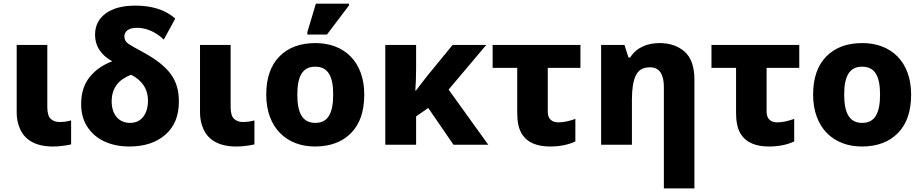

<svg xmlns="http://www.w3.org/2000/svg" viewBox="-20 -796 5075 1056"><path d="M271 9.8C287.1 9.8 304.7 8.8 323.7 6.3C342.8 3.9 358.4 1.5 371.1 -2V-133.8C348.1 -127.4 330.1 -125 306.2 -125C288.1 -125 272.5 -130.4 259.8 -141.6C246.6 -152.8 240.2 -174.8 240.2 -208V-548.8H71.8V-176.8C71.8 -143.6 78.1 -112.8 91.3 -84.5C117.2 -27.8 173.8 9.8 271 9.8Z M690.9 9.8C774.4 9.8 840.8 -12.2 890.1 -55.7C939.5 -99.1 963.9 -159.7 963.9 -236.8C963.9 -355 913.6 -429.7 761.2 -512.2C727.1 -530.3 702.1 -544.4 687 -554.7C671.9 -564.9 664.1 -578.1 664.1 -595.2C664.1 -620.1 682.6 -643.1 732.9 -643.1C781.2 -643.1 834.5 -623 880.9 -578.1L943.8 -693.8C887.7 -744.6 809.1 -765.1 725.1 -765.1C655.3 -765.1 600.6 -751 561.5 -722.2C522.5 -693.4 502.9 -654.8 502.9 -606C502.9 -537.1 540 -490.7 597.2 -459C544.9 -439 503.4 -410.2 472.7 -371.6C441.9 -333 426.3 -283.7 426.3 -223.1C426.3 -174.8 437.5 -133.3 460.4 -98.6C505.4 -28.3 588.9 9.8 690.9 9.8ZM695.3 -120.1C633.3 -120.1 594.2 -166 594.2 -238.8C594.2 -313.5 634.3 -359.9 701.2 -384.8C758.3 -355.5 793.9 -310.1 793.9 -242.2C793.9 -206.5 785.6 -177.7 768.6 -154.8C751.5 -131.8 727.1 -120.1 695.3 -120.1Z M1279.3 9.8C1295.4 9.8 1313 8.8 1332 6.3C1351.1 3.9 1366.7 1.5 1379.4 -2V-133.8C1356.4 -127.4 1338.4 -125 1314.5 -125C1296.4 -125 1280.8 -130.4 1268.1 -141.6C1254.9 -152.8 1248.5 -174.8 1248.5 -208V-548.8H1080.1V-176.8C1080.1 -143.6 1086.4 -112.8 1099.6 -84.5C1125.5 -27.8 1182.1 9.8 1279.3 9.8Z M1778.3 -606 1899.4 -766.1V-775.9H1717.3L1670.4 -619.1V-606ZM1983.4 -275.9C1983.4 -458 1871.6 -559.1 1715.3 -559.1C1631.3 -559.1 1565.4 -534.7 1517.1 -485.8C1468.8 -436.5 1444.3 -366.7 1444.3 -275.9C1444.3 -93.3 1556.2 9.8 1712.4 9.8C1796.4 9.8 1862.8 -15.1 1911.1 -64.5C1959.5 -113.8 1983.4 -184.1 1983.4 -275.9ZM1615.2 -275.9C1615.2 -377.4 1644.5 -429.2 1713.4 -429.2C1784.2 -429.2 1812.5 -377.4 1812.5 -275.9C1812.5 -173.8 1784.2 -120.1 1714.4 -120.1C1644 -120.1 1615.2 -173.8 1615.2 -275.9Z M2469.2 -548.8 2332.5 -381.8C2307.1 -350.1 2285.6 -320.8 2267.6 -297.9H2264.2C2266.6 -329.6 2268.6 -370.1 2268.6 -417V-548.8H2099.1V0H2268.6V-155.8L2335.4 -202.1L2474.1 0H2665.5L2447.3 -303.2L2654.3 -548.8Z M3006.3 9.8C3063.5 9.8 3111.3 -2 3144.5 -18.1V-142.1C3112.8 -130.9 3083 -123 3050.3 -123C3015.6 -123 2992.7 -142.1 2992.7 -181.2V-422.9H3172.4V-548.8H2689.5V-422.9H2824.7V-175.8C2824.7 -127.4 2832.5 -89.8 2848.1 -63C2879.4 -9.8 2936 9.8 3006.3 9.8Z M3799.3 240.2V-357.9C3799.3 -428.7 3781.2 -480 3745.6 -511.7C3709.5 -543.5 3663.6 -559.1 3607.4 -559.1C3542.5 -559.1 3481 -536.1 3446.3 -480H3436.5L3414.6 -548.8H3286.1V0H3455.6V-250C3455.6 -306.6 3462.4 -350.1 3476.6 -380.4C3490.7 -410.6 3516.6 -425.8 3555.2 -425.8C3607.4 -425.8 3631.3 -386.7 3631.3 -316.9V240.2Z M4210 9.8C4267.1 9.8 4314.9 -2 4348.1 -18.1V-142.1C4316.4 -130.9 4286.6 -123 4253.9 -123C4219.2 -123 4196.3 -142.1 4196.3 -181.2V-422.9H4376V-548.8H3893.1V-422.9H4028.3V-175.8C4028.3 -127.4 4036.1 -89.8 4051.8 -63C4083 -9.8 4139.6 9.8 4210 9.8Z M4991.2 -275.9C4991.2 -458 4879.4 -559.1 4723.1 -559.1C4639.2 -559.1 4573.2 -534.7 4524.9 -485.8C4476.6 -436.5 4452.1 -366.7 4452.1 -275.9C4452.1 -93.3 4564 9.8 4720.2 9.8C4804.2 9.8 4870.6 -15.1 4918.9 -64.5C4967.3 -113.8 4991.2 -184.1 4991.2 -275.9ZM4623 -275.9C4623 -377.4 4652.3 -429.2 4721.2 -429.2C4792 -429.2 4820.3 -377.4 4820.3 -275.9C4820.3 -173.8 4792 -120.1 4722.2 -120.1C4651.9 -120.1 4623 -173.8 4623 -275.9Z"/></svg>

Font: Noto Reveo Sans
Style: Regular
Weight: 800
Designer: Monotype Design Team
Foundry: Monotype Imaging Inc.
Version: Version 2.007